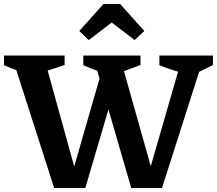

<svg xmlns="http://www.w3.org/2000/svg" viewBox="-20 -934 1078 954"><path d="M632 0 444 -648H577L741 -66H717L885 -648H992L785 0ZM249 0 41 -648H199L360 -66H337L493 -608L558 -523L404 0ZM152 -562Q112 -569 74.5 -581Q37 -593 0 -610V-658H301V-611ZM546 -562Q506 -569 468.5 -581Q431 -593 394 -610V-658H678V-611ZM939 -562Q896 -569 854 -581Q812 -593 772 -610V-658H1038V-611ZM577 -914 697 -780 649 -735 535 -822 421 -735 374 -780 494 -914Z"/></svg>

Font: Piazzolla 24pt
Style: Bold
Weight: 700
Designer: Juan Pablo del Peral
Foundry: Huerta Tipografica
Version: Version 2.005